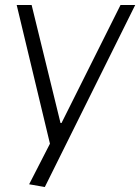

<svg xmlns="http://www.w3.org/2000/svg" viewBox="-20 -560 563 771"><path d="M97 180 195 -11 183 27 47 -540H107L223 -66H227L464 -540H523L160 191Z"/></svg>

Font: Pathway Extreme 8pt Thin
Style: Italic
Weight: 100
Italic angle: -8°
Designer: Eduardo Rodriguez Tunni
Foundry: Eduardo Rodriguez Tunni
Version: Version 1.000